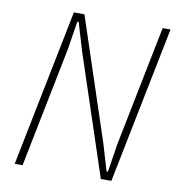

<svg xmlns="http://www.w3.org/2000/svg" viewBox="-79 -769 774 841"><g transform="rotate(10 308.0 -349.0)"><path d="M246 -540 210 -661H204L184 -534L77 0H42L182 -698H229L408 -158L444 -37H450L470 -164L577 -698H612L472 0H425Z"/></g></svg>

Font: IBM Plex Sans Condensed ExtraLight
Style: Italic
Weight: 200
Width: 3
Italic angle: -11°
Designer: Mike Abbink, Paul van der Laan, Pieter van Rosmalen
Foundry: Bold Monday
Version: Version 1.3